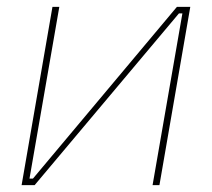

<svg xmlns="http://www.w3.org/2000/svg" viewBox="-20 -540 618 560"><path d="M43 0H81L502 -501H512L425 0H445L535 -520H496L76 -19H66L153 -520H133Z"/></svg>

Font: Fixel Text 20240404 Thin
Style: Italic
Weight: 100
Width: 4
Italic angle: -10°
Designer: AlfaBravo + MacPaw
Foundry: Kyrylo Tkachov, Marchela Mozhyna, Serhii Makarenko, Maria Weinstein, Zakhar Kryvoshyya
Version: Version 1.211;Glyphs 3.2 (3225)